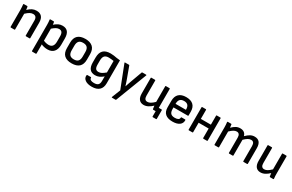

<svg xmlns="http://www.w3.org/2000/svg" viewBox="178 -1900 5318 3497"><g transform="rotate(30 2837.5 -152.0)"><path d="M82 0Q72 0 72 -11V-366Q72 -393 69.5 -425Q67 -457 65 -476Q63 -489 75 -489H143Q152 -489 155 -479Q157 -470 159 -452.5Q161 -435 163 -417Q207 -460 248 -480.5Q289 -501 338 -501Q410 -501 447.5 -459.5Q485 -418 485 -335V-11Q485 0 475 0H401Q390 0 390 -11V-326Q390 -418 312 -418Q278 -418 244.5 -399.5Q211 -381 167 -339V-11Q167 0 156 0Z M639 185Q629 185 629 174V-374Q629 -398 627 -426.5Q625 -455 622 -477Q620 -489 632 -489H700Q710 -489 712 -479Q714 -471 716 -455Q718 -439 719 -427Q762 -465 800.5 -483Q839 -501 885 -501Q1034 -501 1034 -318V-189Q1034 -91 988 -39.5Q942 12 856 12Q823 12 786.5 4.5Q750 -3 724 -17V174Q724 185 713 185ZM860 -418Q829 -418 798.5 -401.5Q768 -385 724 -347V-95Q749 -83 778.5 -76.5Q808 -70 833 -70Q939 -70 939 -200V-308Q939 -365 919.5 -391.5Q900 -418 860 -418Z M1364 12Q1261 12 1207.5 -37.5Q1154 -87 1154 -188V-301Q1154 -402 1207.5 -451.5Q1261 -501 1364 -501Q1466 -501 1520.5 -451.5Q1575 -402 1575 -301V-188Q1575 -87 1521.5 -37.5Q1468 12 1364 12ZM1364 -71Q1425 -71 1452.5 -102Q1480 -133 1480 -197V-293Q1480 -356 1452.5 -387Q1425 -418 1364 -418Q1303 -418 1276 -387Q1249 -356 1249 -293V-197Q1249 -133 1276 -102Q1303 -71 1364 -71Z M1896 197Q1805 197 1755 161Q1705 125 1710 69Q1711 52 1722 52H1795Q1805 52 1805 66Q1805 91 1829 104.5Q1853 118 1897 118Q1956 118 1981.5 93Q2007 68 2007 13V-17Q2007 -34 2007 -50.5Q2007 -67 2008 -84H2007Q1965 -48 1925.5 -31Q1886 -14 1842 -14Q1692 -14 1692 -197V-298Q1692 -400 1741.5 -450.5Q1791 -501 1895 -501Q1933 -501 1965 -496Q1997 -491 2029.5 -485Q2062 -479 2102 -477V6Q2102 100 2049 148.5Q1996 197 1896 197ZM1867 -97Q1899 -97 1930.5 -113Q1962 -129 2007 -167V-409Q1982 -413 1952.5 -416Q1923 -419 1902 -419Q1841 -419 1814 -388Q1787 -357 1787 -290V-207Q1787 -149 1806 -123Q1825 -97 1867 -97Z M2317 185Q2305 185 2310 172L2380 -5L2196 -477Q2190 -489 2203 -489H2284Q2293 -489 2295 -481L2380 -250Q2392 -218 2403 -184.5Q2414 -151 2424 -119H2426Q2436 -151 2448 -184.5Q2460 -218 2471 -250L2555 -481Q2558 -489 2568 -489H2645Q2658 -489 2653 -477L2402 177Q2400 185 2391 185Z M2879 12Q2815 12 2781 -30.5Q2747 -73 2747 -154V-479Q2747 -489 2757 -489H2831Q2842 -489 2842 -479V-163Q2842 -71 2910 -71Q2942 -71 2974.5 -89.5Q3007 -108 3052 -151V-479Q3052 -489 3062 -489H3136Q3147 -489 3147 -479V-123Q3147 -113 3147 -102Q3147 -91 3147 -81H3206Q3216 -81 3216 -70V110Q3216 121 3206 121H3138Q3128 121 3128 110V0H3079Q3068 0 3066 -10Q3064 -26 3062 -42.5Q3060 -59 3058 -76Q3014 -34 2970 -11Q2926 12 2879 12Z M3485 12Q3385 12 3333 -33.5Q3281 -79 3281 -169V-305Q3281 -401 3333 -451Q3385 -501 3484 -501Q3584 -501 3635.5 -452.5Q3687 -404 3687 -310V-232Q3687 -222 3677 -222H3375V-190Q3375 -126 3402 -97.5Q3429 -69 3489 -69Q3534 -69 3558.5 -83.5Q3583 -98 3583 -127Q3583 -138 3594 -138H3668Q3677 -138 3678 -129Q3681 -63 3630 -25.5Q3579 12 3485 12ZM3375 -297H3593V-302Q3593 -363 3566.5 -391.5Q3540 -420 3486 -420Q3375 -420 3375 -301Z M3826 0Q3816 0 3816 -11V-479Q3816 -489 3826 -489H3900Q3911 -489 3911 -479V-290H4122V-479Q4122 -489 4133 -489H4207Q4217 -489 4217 -479V-11Q4217 0 4207 0H4133Q4122 0 4122 -11V-209H3911V-11Q3911 0 3900 0Z M4371 0Q4361 0 4361 -11V-366Q4361 -394 4359 -423.5Q4357 -453 4354 -477Q4352 -489 4365 -489H4432Q4442 -489 4443 -482Q4445 -467 4447.5 -450Q4450 -433 4452 -416Q4495 -459 4534.5 -480Q4574 -501 4622 -501Q4722 -501 4748 -410Q4794 -456 4835 -478.5Q4876 -501 4924 -501Q5061 -501 5061 -336V-11Q5061 0 5050 0H4976Q4966 0 4966 -11V-326Q4966 -418 4897 -418Q4865 -418 4832.5 -399Q4800 -380 4758 -339V-11Q4758 0 4748 0H4674Q4663 0 4663 -11V-326Q4663 -418 4594 -418Q4563 -418 4530.5 -399Q4498 -380 4456 -339V-11Q4456 0 4445 0Z M5336 12Q5272 12 5238 -30.5Q5204 -73 5204 -154V-479Q5204 -489 5214 -489H5288Q5299 -489 5299 -479V-163Q5299 -71 5367 -71Q5399 -71 5431.5 -89.5Q5464 -108 5509 -151V-479Q5509 -489 5519 -489H5593Q5604 -489 5604 -479V-123Q5604 -95 5605 -66.5Q5606 -38 5610 -11Q5612 0 5599 0H5536Q5525 0 5523 -10Q5521 -26 5519 -42.5Q5517 -59 5515 -76Q5471 -34 5427 -11Q5383 12 5336 12Z"/></g></svg>

Font: Sofia Sans Medium
Style: Regular
Weight: 500
Designer: Botio Nikoltchev, Ani Petrova
Foundry: lettersoup
Version: Version 4.101; ttfautohint (v1.8.4.7-5d5b)